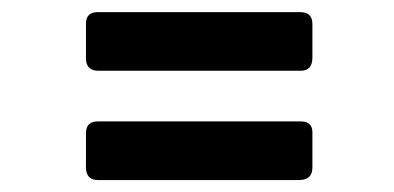

<svg xmlns="http://www.w3.org/2000/svg" viewBox="-20 -459 659 321"><path d="M123.7 -361.7V-419.3Q123.7 -438.7 143.3 -438.7H482.3Q502.3 -438.7 502.3 -418.7V-362.7Q502.3 -340.7 482.7 -340.7H144.7Q123.7 -340.7 123.7 -361.7ZM123.7 -179.7V-236Q123.7 -256 143.3 -256H483Q502.3 -256 502.3 -237.7V-179Q502.3 -158 480 -158H143.7Q123.7 -158 123.7 -179.7Z"/></svg>

Font: Vivano Light
Style: Regular
Weight: 300
Designer: Joe Prince, Josias Burgherr
Version: Version 2.064;September 19, 2022;FontCreator 14.0.0.2877 64-